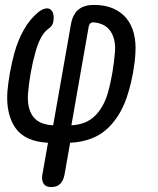

<svg xmlns="http://www.w3.org/2000/svg" viewBox="-20 -580 640 780"><path d="M188 180Q165 180 156.5 165Q148 150 152 130L175 0Q81 -5 42.5 -60.5Q4 -116 10 -207Q13 -243 20.5 -285Q28 -327 38 -363Q52 -415 76.5 -458.5Q101 -502 135 -530Q150 -542 163 -545Q176 -548 184.5 -542Q193 -536 196.5 -522.5Q200 -509 196 -489Q194 -481 189.5 -475Q185 -469 174 -461Q157 -448 144.5 -423Q132 -398 124 -368Q113 -330 105 -285Q97 -240 94 -202Q89 -144 112.5 -109Q136 -74 196 -71L268 -480Q275 -521 298 -540.5Q321 -560 362 -560Q407 -560 440 -545.5Q473 -531 494 -505Q515 -479 524 -443Q533 -407 530 -363Q528 -327 520.5 -285Q513 -243 502 -207Q476 -115 419 -60Q362 -5 265 0L242 130Q237 155 224 167.5Q211 180 188 180ZM270 -71Q330 -74 365.5 -109Q401 -144 418 -202Q429 -240 436.5 -285Q444 -330 447 -368Q451 -419 430 -451.5Q409 -484 363 -489Q353 -490 347.5 -485.5Q342 -481 340 -470Z"/></svg>

Font: Maple Mono
Style: Italic
Weight: 400
Italic angle: -10°
Monospace: yes
Designer: subframe7536
Version: Version 7.300